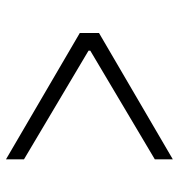

<svg xmlns="http://www.w3.org/2000/svg" viewBox="2 -586 596 640"><g transform="rotate(-90 300.0 -266.0)"><path d="M89 -48 451 -263V-269L89 -484V-544L510 -298V-234L89 12Z"/></g></svg>

Font: IBM Plex Serif
Style: Regular
Weight: 400
Designer: Mike Abbink, Paul van der Laan, Pieter van Rosmalen
Foundry: Bold Monday
Version: Version 3.001